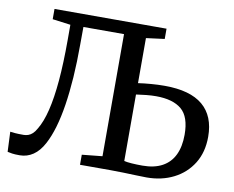

<svg xmlns="http://www.w3.org/2000/svg" viewBox="-80 -848 1165 957"><g transform="rotate(10 502.0 -369.0)"><path d="M76.5 5.5Q51.5 5.5 38.5 3.5Q25.5 1.5 14.5 -1L10 -102Q22 -100.5 35.8 -99.2Q49.5 -98 78 -98Q90 -98 101.5 -102Q113 -106 123.2 -115.5Q133.5 -125 143 -142.5Q166 -180 181.5 -243Q197 -306 204.8 -395.8Q212.5 -485.5 212.5 -602.5V-679L121 -691V-743H688V-691L595 -679V-451Q626 -455.5 660.5 -458.2Q695 -461 728.5 -461Q858 -461 922 -407Q986 -353 986 -248Q986 -170 950.8 -113.2Q915.5 -56.5 855 -26Q794.5 4.5 718.5 4.5Q697 4.5 665 3.2Q633 2 599 1Q565 0 536 0H381V-51L484 -61.5V-679.5H278.5L278 -590.5Q278 -501 272.8 -423.8Q267.5 -346.5 257.5 -282.2Q247.5 -218 232.5 -167Q217.5 -116 197.5 -78.5Q175 -36 144.2 -15.2Q113.5 5.5 76.5 5.5ZM688 -50Q748 -50 788.2 -72Q828.5 -94 848.5 -136Q868.5 -178 868.5 -238Q868.5 -328.5 824.8 -365.5Q781 -402.5 695 -402.5Q672 -402.5 645.5 -399.8Q619 -397 595 -393.5V-57Q609 -53.5 633.2 -51.8Q657.5 -50 688 -50Z"/></g></svg>

Font: Merriweather Medium
Style: Regular
Weight: 500
Version: Version 2.100